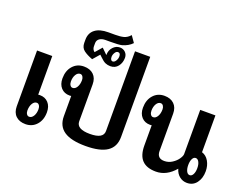

<svg xmlns="http://www.w3.org/2000/svg" viewBox="-136 -1205 1924 1495"><g transform="rotate(20 826.5 -457.5)"><path d="M309 -134Q309 -70 273.5 -30Q238 10 182 10Q131 10 101.5 -18.5Q72 -47 72 -98V-560H198V-240Q203 -241 212 -241Q256 -241 282.5 -212Q309 -183 309 -134ZM239 -134Q239 -152 231 -164.5Q223 -177 210 -177Q189 -177 175 -153.5Q161 -130 161 -95Q161 -78 169 -66Q177 -54 190 -54Q211 -54 225 -77Q239 -100 239 -134Z M917 -815V-151Q917 -69 858.5 -29.5Q800 10 680 10Q560 10 501.5 -29.5Q443 -69 443 -151V-318Q438 -317 429 -317Q385 -317 358.5 -346Q332 -375 332 -424Q332 -488 367.5 -528Q403 -568 459 -568Q510 -568 539.5 -539.5Q569 -511 569 -460V-154Q569 -90 680 -90Q791 -90 791 -154V-815ZM431 -381Q452 -381 466 -404.5Q480 -428 480 -463Q480 -480 472 -492Q464 -504 451 -504Q430 -504 416 -481Q402 -458 402 -424Q402 -406 410 -393.5Q418 -381 431 -381Z M477 -768V-742Q477 -716 497 -701L545 -756L591 -711V-712Q591 -751 615 -777Q639 -803 671 -803Q699 -803 717 -785Q735 -767 735 -740Q735 -699 712 -669.5Q689 -640 649 -640Q626 -640 607 -648.5Q588 -657 565 -680L546 -698L498 -643Q452 -660 424.5 -681Q397 -702 397 -742V-768Q397 -823 435.5 -853Q474 -883 545 -883H602Q644 -883 671 -890Q701 -898 724 -925L761 -872Q730 -839 679 -825Q655 -819 586 -819H545Q514 -819 495.5 -805.5Q477 -792 477 -768ZM634 -712Q634 -697 639.5 -689Q645 -681 653 -681Q668 -681 679 -698.5Q690 -716 690 -736Q690 -764 669 -764Q655 -764 644.5 -747Q634 -730 634 -712Z M1628 -125Q1628 -67 1599 -28.5Q1570 10 1520 10Q1485 10 1458 -11.5Q1431 -33 1420 -71Q1351 10 1263 10Q1186 10 1148 -29.5Q1110 -69 1110 -151V-318Q1105 -317 1096 -317Q1052 -317 1025.5 -346Q999 -375 999 -424Q999 -488 1034.5 -528Q1070 -568 1126 -568Q1177 -568 1206.5 -539.5Q1236 -511 1236 -460V-151Q1236 -90 1296 -90Q1331 -90 1360.5 -109Q1390 -128 1407 -153Q1424 -178 1424 -194V-560H1550V-255Q1586 -244 1607 -208Q1628 -172 1628 -125ZM1147 -463Q1147 -480 1139 -492Q1131 -504 1118 -504Q1097 -504 1083 -481Q1069 -458 1069 -424Q1069 -406 1077 -393.5Q1085 -381 1098 -381Q1119 -381 1133 -404.5Q1147 -428 1147 -463ZM1558 -125Q1558 -156 1547.5 -176Q1537 -196 1520 -196Q1503 -196 1493 -176Q1483 -156 1483 -125Q1483 -94 1493 -74Q1503 -54 1520 -54Q1537 -54 1547.5 -74Q1558 -94 1558 -125Z"/></g></svg>

Font: KoHo
Style: Bold
Weight: 700
Designer: Cadson Demak & Katatrad Team
Foundry: Cadson Demak Co.,Ltd.
Version: Version 1.000; ttfautohint (v1.6)